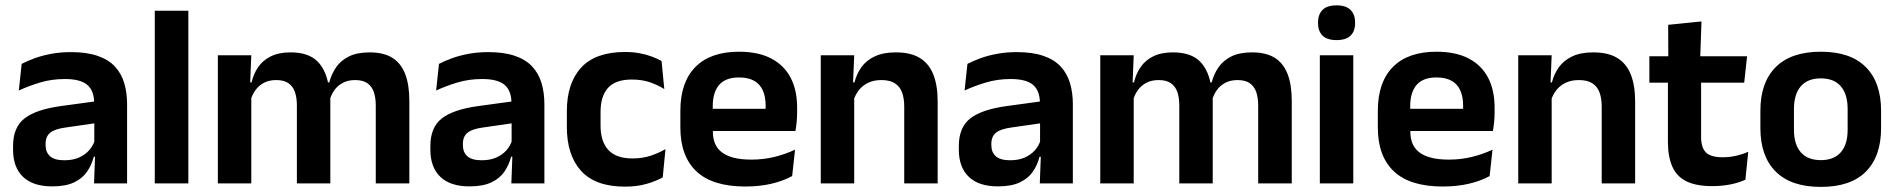

<svg xmlns="http://www.w3.org/2000/svg" viewBox="-20 -702 7258 735"><path d="M340 0 344.5 -120 341 -131V-284.5L340.5 -306.5Q340.5 -354.5 314.2 -377Q288 -399.5 228.5 -399.5Q178 -399.5 133.8 -386.2Q89.5 -373 52 -355.5L63 -457.5Q85 -469 113.2 -479.2Q141.5 -489.5 176.5 -496Q211.5 -502.5 252 -502.5Q312 -502.5 353.5 -488.2Q395 -474 419.8 -447.5Q444.5 -421 455.5 -384.2Q466.5 -347.5 466.5 -303V0ZM179.5 11.5Q106.5 11.5 68.2 -25Q30 -61.5 30 -129V-143Q30 -214.5 74 -248.8Q118 -283 213.5 -296L352.5 -315L360 -232.5L232 -214Q190 -208.5 172.2 -194Q154.5 -179.5 154.5 -151.5V-146.5Q154.5 -119 171.8 -103.8Q189 -88.5 226 -88.5Q259 -88.5 282.5 -99Q306 -109.5 321.2 -126.8Q336.5 -144 343 -165.5L361 -102H339Q331 -70.5 313.2 -44.8Q295.5 -19 263.5 -3.8Q231.5 11.5 179.5 11.5Z M572.5 0V-661H701V0Z M1418.5 0V-298Q1418.5 -328 1411 -349.8Q1403.5 -371.5 1386.2 -383.5Q1369 -395.5 1339.5 -395.5Q1312.5 -395.5 1292.5 -385Q1272.5 -374.5 1260 -356.8Q1247.5 -339 1241.5 -316.5L1227.5 -386.5H1240.5Q1248.5 -418 1266.5 -444.2Q1284.5 -470.5 1315.8 -486Q1347 -501.5 1395 -501.5Q1448.5 -501.5 1481.8 -480.8Q1515 -460 1531 -418.8Q1547 -377.5 1547 -316.5V0ZM814 0V-490.5H942L937 -366L942 -360.5V0ZM1116.5 0V-298Q1116.5 -328 1109 -349.8Q1101.5 -371.5 1084.2 -383.5Q1067 -395.5 1037.5 -395.5Q1010 -395.5 990.2 -385Q970.5 -374.5 957.8 -356.8Q945 -339 939 -316.5L919 -386.5H943Q950.5 -419 968.2 -445Q986 -471 1016.5 -486.2Q1047 -501.5 1092.5 -501.5Q1161 -501.5 1195.8 -466.5Q1230.5 -431.5 1239.5 -364.5Q1241.5 -354.5 1243 -341.2Q1244.5 -328 1244.5 -316.5V0Z M1937.5 0 1942 -120 1938.5 -131V-284.5L1938 -306.5Q1938 -354.5 1911.8 -377Q1885.5 -399.5 1826 -399.5Q1775.5 -399.5 1731.2 -386.2Q1687 -373 1649.5 -355.5L1660.5 -457.5Q1682.5 -469 1710.8 -479.2Q1739 -489.5 1774 -496Q1809 -502.5 1849.5 -502.5Q1909.5 -502.5 1951 -488.2Q1992.5 -474 2017.2 -447.5Q2042 -421 2053 -384.2Q2064 -347.5 2064 -303V0ZM1777 11.5Q1704 11.5 1665.8 -25Q1627.5 -61.5 1627.5 -129V-143Q1627.5 -214.5 1671.5 -248.8Q1715.5 -283 1811 -296L1950 -315L1957.5 -232.5L1829.5 -214Q1787.5 -208.5 1769.8 -194Q1752 -179.5 1752 -151.5V-146.5Q1752 -119 1769.2 -103.8Q1786.5 -88.5 1823.5 -88.5Q1856.5 -88.5 1880 -99Q1903.5 -109.5 1918.8 -126.8Q1934 -144 1940.5 -165.5L1958.5 -102H1936.5Q1928.5 -70.5 1910.8 -44.8Q1893 -19 1861 -3.8Q1829 11.5 1777 11.5Z M2373 12.5Q2259.5 12.5 2204.8 -47.5Q2150 -107.5 2150 -216V-276Q2150 -384 2205 -443.5Q2260 -503 2373 -503Q2402.5 -503 2428.2 -498.2Q2454 -493.5 2475.2 -485.5Q2496.5 -477.5 2512.5 -468.5L2523 -361Q2498.5 -376.5 2468.2 -387Q2438 -397.5 2398.5 -397.5Q2336.5 -397.5 2307.8 -365.8Q2279 -334 2279 -273.5V-220.5Q2279 -160.5 2308.8 -128Q2338.5 -95.5 2400.5 -95.5Q2440 -95.5 2470.5 -105.8Q2501 -116 2527.5 -131L2517 -23Q2492.5 -9 2455.5 1.8Q2418.5 12.5 2373 12.5Z M2833.5 12Q2707.5 12 2646 -46Q2584.5 -104 2584.5 -214V-278Q2584.5 -387 2642 -445.5Q2699.5 -504 2809 -504Q2883 -504 2932.5 -478Q2982 -452 3006.8 -404.2Q3031.5 -356.5 3031.5 -290V-272.5Q3031.5 -254.5 3029.8 -235.8Q3028 -217 3025 -200.5H2909Q2910.5 -228 2910.8 -252.8Q2911 -277.5 2911 -297.5Q2911 -332 2900 -356.2Q2889 -380.5 2866.5 -393Q2844 -405.5 2809 -405.5Q2757.5 -405.5 2733 -377Q2708.5 -348.5 2708.5 -296V-250.5L2709 -236V-197.5Q2709 -174.5 2716.2 -155Q2723.5 -135.5 2740.5 -121.2Q2757.5 -107 2785.8 -99Q2814 -91 2856.5 -91Q2902.5 -91 2944.2 -101.2Q2986 -111.5 3023.5 -129L3012.5 -28Q2979 -9.5 2933.8 1.2Q2888.5 12 2833.5 12ZM2652.5 -200.5V-285.5H2999V-200.5Z M3441.5 0V-294.5Q3441.5 -325.5 3433.2 -348Q3425 -370.5 3406 -383Q3387 -395.5 3354 -395.5Q3325 -395.5 3303.2 -385Q3281.5 -374.5 3267.8 -356.8Q3254 -339 3247 -316.5L3227 -386.5H3251Q3259 -419 3277.8 -445Q3296.5 -471 3328.8 -486.2Q3361 -501.5 3409.5 -501.5Q3466 -501.5 3501 -480.2Q3536 -459 3552.8 -417Q3569.5 -375 3569.5 -313V0ZM3122 0V-490.5H3250L3245 -371L3250 -360.5V0Z M3960.5 0 3965 -120 3961.5 -131V-284.5L3961 -306.5Q3961 -354.5 3934.8 -377Q3908.5 -399.5 3849 -399.5Q3798.5 -399.5 3754.2 -386.2Q3710 -373 3672.5 -355.5L3683.5 -457.5Q3705.5 -469 3733.8 -479.2Q3762 -489.5 3797 -496Q3832 -502.5 3872.5 -502.5Q3932.5 -502.5 3974 -488.2Q4015.5 -474 4040.2 -447.5Q4065 -421 4076 -384.2Q4087 -347.5 4087 -303V0ZM3800 11.5Q3727 11.5 3688.8 -25Q3650.5 -61.5 3650.5 -129V-143Q3650.5 -214.5 3694.5 -248.8Q3738.5 -283 3834 -296L3973 -315L3980.5 -232.5L3852.5 -214Q3810.5 -208.5 3792.8 -194Q3775 -179.5 3775 -151.5V-146.5Q3775 -119 3792.2 -103.8Q3809.5 -88.5 3846.5 -88.5Q3879.5 -88.5 3903 -99Q3926.5 -109.5 3941.8 -126.8Q3957 -144 3963.5 -165.5L3981.5 -102H3959.5Q3951.5 -70.5 3933.8 -44.8Q3916 -19 3884 -3.8Q3852 11.5 3800 11.5Z M4796.5 0V-298Q4796.5 -328 4789 -349.8Q4781.5 -371.5 4764.2 -383.5Q4747 -395.5 4717.5 -395.5Q4690.5 -395.5 4670.5 -385Q4650.5 -374.5 4638 -356.8Q4625.5 -339 4619.5 -316.5L4605.5 -386.5H4618.5Q4626.5 -418 4644.5 -444.2Q4662.5 -470.5 4693.8 -486Q4725 -501.5 4773 -501.5Q4826.5 -501.5 4859.8 -480.8Q4893 -460 4909 -418.8Q4925 -377.5 4925 -316.5V0ZM4192 0V-490.5H4320L4315 -366L4320 -360.5V0ZM4494.5 0V-298Q4494.5 -328 4487 -349.8Q4479.5 -371.5 4462.2 -383.5Q4445 -395.5 4415.5 -395.5Q4388 -395.5 4368.2 -385Q4348.5 -374.5 4335.8 -356.8Q4323 -339 4317 -316.5L4297 -386.5H4321Q4328.5 -419 4346.2 -445Q4364 -471 4394.5 -486.2Q4425 -501.5 4470.5 -501.5Q4539 -501.5 4573.8 -466.5Q4608.5 -431.5 4617.5 -364.5Q4619.5 -354.5 4621 -341.2Q4622.5 -328 4622.5 -316.5V0Z M5032.5 0V-490.5H5160.5V0ZM5096.5 -548.5Q5060 -548.5 5042.8 -565.8Q5025.5 -583 5025.5 -613.5V-616Q5025.5 -646.5 5042.8 -664Q5060 -681.5 5096.5 -681.5Q5132.5 -681.5 5150 -664Q5167.5 -646.5 5167.5 -616V-613.5Q5167.5 -582.5 5150 -565.5Q5132.5 -548.5 5096.5 -548.5Z M5503.5 12Q5377.5 12 5316 -46Q5254.5 -104 5254.5 -214V-278Q5254.5 -387 5312 -445.5Q5369.5 -504 5479 -504Q5553 -504 5602.5 -478Q5652 -452 5676.8 -404.2Q5701.5 -356.5 5701.5 -290V-272.5Q5701.5 -254.5 5699.8 -235.8Q5698 -217 5695 -200.5H5579Q5580.5 -228 5580.8 -252.8Q5581 -277.5 5581 -297.5Q5581 -332 5570 -356.2Q5559 -380.5 5536.5 -393Q5514 -405.5 5479 -405.5Q5427.5 -405.5 5403 -377Q5378.5 -348.5 5378.5 -296V-250.5L5379 -236V-197.5Q5379 -174.5 5386.2 -155Q5393.5 -135.5 5410.5 -121.2Q5427.5 -107 5455.8 -99Q5484 -91 5526.5 -91Q5572.5 -91 5614.2 -101.2Q5656 -111.5 5693.5 -129L5682.5 -28Q5649 -9.5 5603.8 1.2Q5558.5 12 5503.5 12ZM5322.5 -200.5V-285.5H5669V-200.5Z M6111.5 0V-294.5Q6111.5 -325.5 6103.2 -348Q6095 -370.5 6076 -383Q6057 -395.5 6024 -395.5Q5995 -395.5 5973.2 -385Q5951.5 -374.5 5937.8 -356.8Q5924 -339 5917 -316.5L5897 -386.5H5921Q5929 -419 5947.8 -445Q5966.5 -471 5998.8 -486.2Q6031 -501.5 6079.5 -501.5Q6136 -501.5 6171 -480.2Q6206 -459 6222.8 -417Q6239.5 -375 6239.5 -313V0ZM5792 0V-490.5H5920L5915 -371L5920 -360.5V0Z M6535 10.5Q6472.5 10.5 6435.2 -8.2Q6398 -27 6381.5 -65Q6365 -103 6365 -158.5V-444.5H6492V-177.5Q6492 -137.5 6510.2 -118.8Q6528.5 -100 6574.5 -100Q6601.5 -100 6626.5 -105.8Q6651.5 -111.5 6672.5 -121L6661.5 -14Q6636.5 -2.5 6604.2 4Q6572 10.5 6535 10.5ZM6294 -385.5V-486.5H6668L6657 -385.5ZM6366.5 -477 6366 -607 6493.5 -620 6488.5 -477Z M6950.5 13.5Q6836.5 13.5 6777.8 -45Q6719 -103.5 6719 -211.5V-278Q6719 -386.5 6777.8 -445.2Q6836.5 -504 6950.5 -504Q7064 -504 7122.5 -445.2Q7181 -386.5 7181 -278V-211.5Q7181 -103.5 7122.8 -45Q7064.5 13.5 6950.5 13.5ZM6950.5 -89Q7000.5 -89 7026.8 -119Q7053 -149 7053 -205V-284.5Q7053 -341.5 7026.8 -371.8Q7000.5 -402 6950.5 -402Q6900 -402 6873.8 -371.8Q6847.5 -341.5 6847.5 -284.5V-205Q6847.5 -149 6873.8 -119Q6900 -89 6950.5 -89Z"/></svg>

Font: Anek Tamil SemiBold
Style: Regular
Weight: 600
Version: Version 1.003